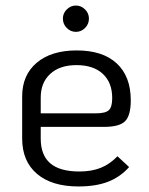

<svg xmlns="http://www.w3.org/2000/svg" viewBox="-20 -662 537 693"><path d="M404 -98 446 -59Q414 -23 370 -6Q326 11 263 11Q167 11 113.5 -34.5Q60 -80 60 -162V-314Q60 -391 112.5 -435.5Q165 -480 257 -480Q351 -480 401.5 -433Q452 -386 452 -300Q452 -245 431.5 -224.5Q411 -204 355 -204H127V-162Q127 -102 161.5 -72.5Q196 -43 267 -43Q310 -43 343 -56Q376 -69 404 -98ZM127 -310V-253H327Q361 -253 373 -264.5Q385 -276 385 -308Q385 -364 351 -395.5Q317 -427 256 -427Q196 -427 161.5 -395.5Q127 -364 127 -310ZM207 -595Q207 -614 221 -628Q235 -642 254 -642Q273 -642 287 -628Q301 -614 301 -595Q301 -575 287 -561Q273 -547 254 -547Q235 -547 221 -561Q207 -575 207 -595Z"/></svg>

Font: KoHo
Style: Regular
Weight: 400
Version: Version 1.000; ttfautohint (v1.6)